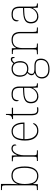

<svg xmlns="http://www.w3.org/2000/svg" viewBox="1436 -2236 1040 3951"><g transform="rotate(-90 1955.5 -260.0)"><path d="M313 10Q256 10 212.5 -18Q169 -46 148 -99H145L142 0H20V-20H41Q78 -20 94 -24Q110 -28 114 -43.5Q118 -59 118 -94V-662Q118 -699 114 -715.5Q110 -732 95.5 -736Q81 -740 51 -740H20V-760H146V-560Q146 -532 145 -490Q144 -448 141 -414H144Q164 -476 207.5 -510Q251 -544 320 -544Q416 -544 461 -478Q506 -412 506 -267Q506 -129 453 -59.5Q400 10 313 10ZM317 -15Q394 -15 436 -81.5Q478 -148 478 -270Q478 -400 441 -459.5Q404 -519 316 -519Q228 -519 186.5 -452Q145 -385 145 -269Q145 -190 161 -133Q177 -76 214.5 -45.5Q252 -15 317 -15Z M619 0V-20H641Q671 -20 685.5 -24Q700 -28 704 -44.5Q708 -61 708 -98V-442Q708 -477 704 -492.5Q700 -508 684 -512Q668 -516 631 -516H613V-536H732L735 -424H737Q749 -453 766.5 -480.5Q784 -508 811 -526Q838 -544 876 -544Q914 -544 937 -524.5Q960 -505 960 -476Q960 -463 955 -453Q950 -443 939 -443Q939 -487 922 -503Q905 -519 871 -519Q832 -519 801.5 -486Q771 -453 753.5 -399.5Q736 -346 736 -284V-98Q736 -61 740.5 -44.5Q745 -28 759 -24Q773 -20 803 -20H838V0Z M1241 10Q1148 10 1093.5 -60.5Q1039 -131 1039 -262Q1039 -404 1089 -473Q1139 -542 1232 -542Q1315 -542 1362.5 -475.5Q1410 -409 1410 -290V-276H1068Q1067 -146 1115.5 -80.5Q1164 -15 1242 -15Q1299 -15 1334 -40.5Q1369 -66 1386 -103Q1395 -97 1395 -85Q1395 -68 1377.5 -45.5Q1360 -23 1326 -6.5Q1292 10 1241 10ZM1382 -300Q1381 -397 1343 -457Q1305 -517 1231 -517Q1147 -517 1111 -458Q1075 -399 1070 -300Z M1666 10Q1608 10 1583.5 -24Q1559 -58 1559 -141V-511H1481V-531Q1502 -531 1517.5 -536.5Q1533 -542 1543 -551Q1553 -560 1560 -584Q1567 -608 1567 -657H1587V-536H1714V-511H1587V-132Q1587 -68 1605 -41.5Q1623 -15 1665 -15Q1682 -15 1694.5 -16Q1707 -17 1723 -20V5Q1707 8 1693.5 9Q1680 10 1666 10Z M1947 10Q1888 10 1847 -28Q1806 -66 1806 -146Q1806 -225 1862.5 -262Q1919 -299 2040 -303L2123 -306V-371Q2123 -414 2114 -446.5Q2105 -479 2077 -498Q2049 -517 1992 -517Q1918 -517 1893.5 -484.5Q1869 -452 1869 -395Q1848 -395 1848 -441Q1848 -462 1860 -485.5Q1872 -509 1903.5 -525.5Q1935 -542 1992 -542Q2080 -542 2115.5 -499.5Q2151 -457 2151 -386V-110Q2151 -73 2154.5 -53.5Q2158 -34 2170 -27Q2182 -20 2209 -20H2216V0H2130L2124 -104H2122Q2111 -83 2088.5 -56Q2066 -29 2031 -9.5Q1996 10 1947 10ZM1951 -15Q2000 -15 2038.5 -40Q2077 -65 2100 -101Q2123 -137 2123 -170V-283L2037 -280Q1959 -278 1915 -261Q1871 -244 1852.5 -214.5Q1834 -185 1834 -145Q1834 -111 1845.5 -81.5Q1857 -52 1883 -33.5Q1909 -15 1951 -15Z M2504 240Q2413 240 2364.5 197Q2316 154 2316 80Q2316 39 2334 8.5Q2352 -22 2379.5 -40Q2407 -58 2435 -63Q2413 -70 2398 -86.5Q2383 -103 2383 -132Q2383 -161 2401 -184Q2419 -207 2431 -216Q2388 -239 2370 -282.5Q2352 -326 2352 -372Q2352 -446 2395 -494Q2438 -542 2517 -542Q2553 -542 2580 -531Q2607 -520 2625 -503Q2639 -518 2661 -537.5Q2683 -557 2712 -557Q2737 -557 2748 -544Q2759 -531 2759 -513Q2759 -476 2738 -476Q2738 -505 2732 -517Q2726 -529 2712 -529Q2690 -529 2674.5 -516.5Q2659 -504 2640 -485Q2654 -466 2664 -435Q2674 -404 2674 -364Q2674 -289 2634.5 -242.5Q2595 -196 2517 -196Q2505 -196 2483 -199Q2461 -202 2453 -206Q2436 -193 2423.5 -174Q2411 -155 2411 -126Q2411 -93 2441 -82Q2471 -71 2511 -71H2580Q2725 -71 2725 65Q2725 144 2669.5 192Q2614 240 2504 240ZM2514 -221Q2576 -221 2611 -253Q2646 -285 2646 -365Q2646 -445 2611.5 -481Q2577 -517 2514 -517Q2456 -517 2418 -481Q2380 -445 2380 -364Q2380 -290 2418 -255.5Q2456 -221 2514 -221ZM2508 215Q2603 215 2650 176.5Q2697 138 2697 66Q2697 1 2666.5 -22.5Q2636 -46 2578 -46H2487Q2427 -46 2385.5 -17Q2344 12 2344 82Q2344 117 2359.5 147.5Q2375 178 2411 196.5Q2447 215 2508 215Z M2815 0V-20H2838Q2875 -20 2891 -24Q2907 -28 2911 -43.5Q2915 -59 2915 -94V-442Q2915 -477 2911 -492.5Q2907 -508 2892.5 -512Q2878 -516 2848 -516H2820V-536H2939L2942 -449H2946Q2976 -502 3015.5 -522Q3055 -542 3110 -542Q3196 -542 3235.5 -496.5Q3275 -451 3275 -357V-94Q3275 -59 3279 -43.5Q3283 -28 3299.5 -24Q3316 -20 3352 -20H3367V0H3247V-365Q3247 -432 3216.5 -474.5Q3186 -517 3110 -517Q3045 -517 3008.5 -490Q2972 -463 2957.5 -421Q2943 -379 2943 -334V-94Q2943 -59 2947 -43.5Q2951 -28 2967.5 -24Q2984 -20 3020 -20H3036V0Z M3591 10Q3532 10 3491 -28Q3450 -66 3450 -146Q3450 -225 3506.5 -262Q3563 -299 3684 -303L3767 -306V-371Q3767 -414 3758 -446.5Q3749 -479 3721 -498Q3693 -517 3636 -517Q3562 -517 3537.5 -484.5Q3513 -452 3513 -395Q3492 -395 3492 -441Q3492 -462 3504 -485.5Q3516 -509 3547.5 -525.5Q3579 -542 3636 -542Q3724 -542 3759.5 -499.5Q3795 -457 3795 -386V-110Q3795 -73 3798.5 -53.5Q3802 -34 3814 -27Q3826 -20 3853 -20H3860V0H3774L3768 -104H3766Q3755 -83 3732.5 -56Q3710 -29 3675 -9.5Q3640 10 3591 10ZM3595 -15Q3644 -15 3682.5 -40Q3721 -65 3744 -101Q3767 -137 3767 -170V-283L3681 -280Q3603 -278 3559 -261Q3515 -244 3496.5 -214.5Q3478 -185 3478 -145Q3478 -111 3489.5 -81.5Q3501 -52 3527 -33.5Q3553 -15 3595 -15Z"/></g></svg>

Font: Noto Serif Tamil Thin
Style: Regular
Weight: 100
Designer: Indian Type Foundry, Tom Grace, and the Monotype Design Team
Foundry: Monotype Imaging Inc.
Version: Version 2.004; ttfautohint (v1.8.4.7-5d5b)